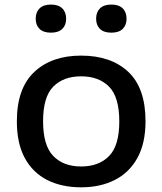

<svg xmlns="http://www.w3.org/2000/svg" viewBox="-20 -790 693 820"><path d="M326.5 10Q244 10 182.2 -21Q120.5 -52 86.2 -114.5Q52 -177 52 -272Q52 -412.5 126.2 -482.5Q200.5 -552.5 326.5 -552.5Q454 -552.5 527.8 -483.2Q601.5 -414 601.5 -272Q601.5 -178.5 567 -115.8Q532.5 -53 470.5 -21.5Q408.5 10 326.5 10ZM326.5 -79Q402 -79 445.8 -123.5Q489.5 -168 489.5 -271.5Q489.5 -375.5 445.8 -419.8Q402 -464 326.5 -464Q251 -464 207.5 -420Q164 -376 164 -272.5Q164 -168.5 207.5 -123.8Q251 -79 326.5 -79ZM455.5 -650.5Q423.5 -650.5 407 -666.5Q390.5 -682.5 390.5 -710Q390.5 -738 407 -754.2Q423.5 -770.5 455.5 -770.5Q487.5 -770.5 504 -754.2Q520.5 -738 520.5 -710Q520.5 -682.5 504 -666.5Q487.5 -650.5 455.5 -650.5ZM197.5 -650.5Q165.5 -650.5 149 -666.5Q132.5 -682.5 132.5 -710Q132.5 -738 149 -754.2Q165.5 -770.5 197.5 -770.5Q229.5 -770.5 246 -754.2Q262.5 -738 262.5 -710Q262.5 -682.5 246 -666.5Q229.5 -650.5 197.5 -650.5Z"/></svg>

Font: Encode Sans Exp Md
Style: Regular
Weight: 500
Width: 7
Designer: Multiple Designers
Foundry: Impallari Type
Version: Version 3.002; ttfautohint (v1.8.3) -l 8 -r 50 -G 200 -x 14 